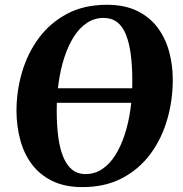

<svg xmlns="http://www.w3.org/2000/svg" viewBox="-20 -773 766 804"><path d="M131.5 -342.5 132.5 -403.5H597L596 -342.5ZM325 10.5Q251.5 10.5 199 -15.2Q146.5 -41 113.5 -85Q80.5 -129 65 -186.5Q49.5 -244 49 -307Q49 -392 72.5 -471.5Q96 -551 143.2 -614.5Q190.5 -678 261.5 -715.5Q332.5 -753 427.5 -753Q501.5 -753 554 -727.5Q606.5 -702 639.5 -658Q672.5 -614 688 -557.5Q703.5 -501 703.5 -439Q703.5 -353 680.2 -272.5Q657 -192 609.8 -128.2Q562.5 -64.5 491.5 -27Q420.5 10.5 325 10.5ZM337.5 -44Q376.5 -44 408 -65Q439.5 -86 463 -123.5Q486.5 -161 502.5 -210.2Q518.5 -259.5 526.5 -317Q534.5 -374.5 534 -435.5Q534 -497.5 527.5 -546Q521 -594.5 507.2 -628.5Q493.5 -662.5 470.5 -680.2Q447.5 -698 414 -698Q375.5 -698 344 -677Q312.5 -656 289 -619Q265.5 -582 249.5 -532.8Q233.5 -483.5 225.5 -427Q217.5 -370.5 217.5 -310.5Q217.5 -247.5 224.2 -198Q231 -148.5 245.5 -114.2Q260 -80 282.8 -62Q305.5 -44 337.5 -44Z"/></svg>

Font: Merriweather 36pt ExtraBold
Style: Italic
Weight: 800
Italic angle: -7.8°
Version: Version 2.101